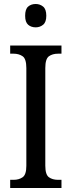

<svg xmlns="http://www.w3.org/2000/svg" viewBox="-20 -942 358 962"><path d="M31 0V-41H48Q75 -41 93.5 -54Q112 -67 112 -111V-601Q112 -647 93.5 -660Q75 -673 48 -673H31V-714H288V-673H271Q243 -673 225 -660Q207 -647 207 -601V-112Q207 -67 225 -54Q243 -41 271 -41H288V0ZM159 -805Q136 -805 121 -818Q106 -831 106 -863Q106 -896 121 -909Q136 -922 159 -922Q180 -922 196 -909Q212 -896 212 -863Q212 -831 196 -818Q180 -805 159 -805Z"/></svg>

Font: Noto Serif Condensed
Style: Regular
Weight: 400
Width: 3
Designer: Monotype Design Team
Foundry: Monotype Imaging Inc.
Version: Version 2.013; ttfautohint (v1.8.4.7-5d5b)